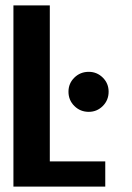

<svg xmlns="http://www.w3.org/2000/svg" viewBox="-20 -695 490 715"><path d="M30 0V-675H165.5V-94H372V0ZM310.5 -278.5Q279 -278.5 257 -300.2Q235 -322 235 -353.5Q235 -384.5 257 -406Q279 -427.5 310.5 -427.5Q341 -427.5 362.8 -406Q384.5 -384.5 384.5 -353.5Q384.5 -322 362.8 -300.2Q341 -278.5 310.5 -278.5Z"/></svg>

Font: Anybody SemiBold
Style: Regular
Weight: 600
Designer: Tyler Finck
Foundry: Etcetera Type Company
Version: Version 1.010; ttfautohint (v1.8.3) -l 8 -r 50 -G 200 -x 14 